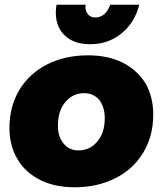

<svg xmlns="http://www.w3.org/2000/svg" viewBox="-20 -785 708 812"><path d="M499 -520C457 -541 408 -551 352 -551C287 -551 230 -538 180 -513C129 -487 90 -451 62 -405C34 -358 20 -305 20 -245C20 -194 31 -150 54 -112C76 -74 108 -45 150 -24C191 -3 240 7 296 7C361 7 418 -6 469 -32C519 -57 558 -93 586 -140C614 -186 628 -239 628 -300C628 -351 617 -395 595 -433C572 -470 540 -499 499 -520ZM256 -353C277 -378 303 -391 336 -391C363 -391 384 -381 400 -362C415 -343 423 -317 423 -285C423 -244 413 -212 392 -187C371 -162 345 -149 312 -149C285 -149 264 -159 249 -178C233 -197 225 -222 225 -254C225 -295 235 -328 256 -353ZM351 -726C343 -736 340 -749 342 -765H219C217 -754 216 -743 216 -732C216 -691 229 -658 255 -634C281 -610 316 -598 361 -598C412 -598 457 -613 494 -644C531 -674 556 -714 569 -765H446C441 -749 433 -736 422 -726C411 -716 398 -711 383 -711C369 -711 358 -716 351 -726Z"/></svg>

Font: Argentum Sans ExtraBold
Style: Italic
Weight: 800
Italic angle: -11.3°
Designer: Julieta Ulanovsky
Foundry: Julieta Ulanovsky
Version: Version 5.001;February 15, 2019;FontCreator 11.5.0.2425 64-b